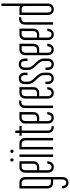

<svg xmlns="http://www.w3.org/2000/svg" viewBox="882 -1686 1030 2834"><g transform="rotate(-90 1397.0 -269.0)"><path d="M164.6 0H116.7Q95.7 0 79.8 -6.8Q64 -13.7 53.2 -25.6Q42.5 -37.6 37.1 -54Q31.7 -70.3 31.7 -89.4V-497.1H116.7Q137.2 -497.1 153.1 -490.5Q168.9 -483.9 179.7 -471.9Q190.4 -460 195.8 -443.6Q201.2 -427.2 201.2 -408.2V137.2Q201.2 156.2 195.8 172.6Q190.4 189 179.7 200.9Q168.9 212.9 153.1 219.7Q137.2 226.6 116.2 226.6Q95.7 226.6 79.8 219Q64 211.4 53.5 198.2Q43 185.1 37.6 167Q32.2 148.9 32.2 127.9L68.4 133.3Q68.4 158.7 80.8 176.3Q93.3 193.8 116.2 193.8Q139.6 193.8 152.1 178.5Q164.6 163.1 164.6 140.6ZM68.4 -85.9Q68.4 -63.5 80.8 -48.1Q93.3 -32.7 116.7 -32.7H164.6V-410.6Q164.6 -433.1 152.1 -448.7Q139.6 -464.4 116.7 -464.4H68.4Z M349.6 -464.4Q326.2 -464.4 313.7 -448.7Q301.3 -433.1 301.3 -410.6V-238.3H349.6Q372.6 -238.3 385 -253.4Q397.5 -268.6 397.5 -291.5V-464.4ZM434.1 -497.1V-294.9Q434.1 -275.4 428.7 -259Q423.3 -242.7 412.6 -230.7Q401.9 -218.8 386 -212.2Q370.1 -205.6 349.6 -205.6H301.3V-76.2Q301.3 -53.7 313.7 -38.3Q326.2 -22.9 349.6 -22.9Q372.6 -22.9 385 -40.5Q397.5 -58.1 397.5 -83.5L433.6 -88.9Q433.6 -67.9 428.2 -49.8Q422.9 -31.7 412.4 -18.6Q401.9 -5.4 386 2.2Q370.1 9.8 349.6 9.8Q328.6 9.8 312.7 2.9Q296.9 -3.9 286.1 -15.9Q275.4 -27.8 270 -44.2Q264.6 -60.5 264.6 -79.6V-407.7Q264.6 -427.2 270 -443.6Q275.4 -460 286.1 -471.9Q296.9 -483.9 312.7 -490.5Q328.6 -497.1 349.6 -497.1Z M497.6 0V-497.1H534.2V0ZM429.7 -606.9Q429.7 -631.3 453.1 -631.3Q476.6 -631.3 476.6 -606.9Q476.6 -597.7 470.7 -590.8Q464.8 -584 453.1 -584Q441.9 -584 435.8 -590.8Q429.7 -597.7 429.7 -606.9ZM556.6 -606.9Q556.6 -631.3 581.1 -631.3Q604.5 -631.3 604.5 -606.9Q604.5 -597.7 598.9 -590.8Q593.3 -584 581.1 -584Q569.3 -584 563 -590.8Q556.6 -597.7 556.6 -606.9Z M778.3 0H741.7V-410.6Q741.7 -433.1 729.2 -448.7Q716.8 -464.4 693.8 -464.4H645.5V0H608.9V-497.1H693.8Q714.4 -497.1 730.2 -490.5Q746.1 -483.9 756.8 -471.9Q767.6 -460 772.9 -443.6Q778.3 -427.2 778.3 -408.2Z M850.6 -464.4H810.1V-497.1H850.6V-558.6H887.2V-497.1H954.1V-464.4H887.2V-76.7Q887.2 -54.2 899.4 -38.8Q911.6 -23.4 935.1 -23.4H951.2V9.8H935.1Q914.1 9.8 898.2 2.9Q882.3 -3.9 871.8 -15.9Q861.3 -27.8 856 -44.2Q850.6 -60.5 850.6 -79.6Z M1075.7 -464.4Q1052.2 -464.4 1039.8 -448.7Q1027.3 -433.1 1027.3 -410.6V-238.3H1075.7Q1098.6 -238.3 1111.1 -253.4Q1123.5 -268.6 1123.5 -291.5V-464.4ZM1160.2 -497.1V-294.9Q1160.2 -275.4 1154.8 -259Q1149.4 -242.7 1138.7 -230.7Q1127.9 -218.8 1112.1 -212.2Q1096.2 -205.6 1075.7 -205.6H1027.3V-76.2Q1027.3 -53.7 1039.8 -38.3Q1052.2 -22.9 1075.7 -22.9Q1098.6 -22.9 1111.1 -40.5Q1123.5 -58.1 1123.5 -83.5L1159.7 -88.9Q1159.7 -67.9 1154.3 -49.8Q1148.9 -31.7 1138.4 -18.6Q1127.9 -5.4 1112.1 2.2Q1096.2 9.8 1075.7 9.8Q1054.7 9.8 1038.8 2.9Q1022.9 -3.9 1012.2 -15.9Q1001.5 -27.8 996.1 -44.2Q990.7 -60.5 990.7 -79.6V-407.7Q990.7 -427.2 996.1 -443.6Q1001.5 -460 1012.2 -471.9Q1022.9 -483.9 1038.8 -490.5Q1054.7 -497.1 1075.7 -497.1Z M1321.3 -467.3Q1314 -469.2 1303.7 -469.2Q1280.3 -469.2 1267.8 -453.6Q1255.4 -438 1255.4 -415.5V0H1218.8V-412.6Q1218.8 -432.1 1224.1 -448.5Q1229.5 -464.8 1240.2 -476.8Q1251 -488.8 1266.8 -495.4Q1282.7 -502 1303.7 -502Q1312.5 -502 1320.8 -500.7Q1329.1 -499.5 1335.9 -497.1Z M1443.8 -464.4Q1420.4 -464.4 1408 -448.7Q1395.5 -433.1 1395.5 -410.6V-238.3H1443.8Q1466.8 -238.3 1479.2 -253.4Q1491.7 -268.6 1491.7 -291.5V-464.4ZM1528.3 -497.1V-294.9Q1528.3 -275.4 1522.9 -259Q1517.6 -242.7 1506.8 -230.7Q1496.1 -218.8 1480.2 -212.2Q1464.4 -205.6 1443.8 -205.6H1395.5V-76.2Q1395.5 -53.7 1408 -38.3Q1420.4 -22.9 1443.8 -22.9Q1466.8 -22.9 1479.2 -40.5Q1491.7 -58.1 1491.7 -83.5L1527.8 -88.9Q1527.8 -67.9 1522.5 -49.8Q1517.1 -31.7 1506.6 -18.6Q1496.1 -5.4 1480.2 2.2Q1464.4 9.8 1443.8 9.8Q1422.9 9.8 1407 2.9Q1391.1 -3.9 1380.4 -15.9Q1369.6 -27.8 1364.3 -44.2Q1358.9 -60.5 1358.9 -79.6V-407.7Q1358.9 -427.2 1364.3 -443.6Q1369.6 -460 1380.4 -471.9Q1391.1 -483.9 1407 -490.5Q1422.9 -497.1 1443.8 -497.1Z M1572.3 -112.8H1608.9V-76.2Q1608.9 -53.7 1621.3 -38.3Q1633.8 -22.9 1657.2 -22.9Q1680.2 -22.9 1692.6 -38.3Q1705.1 -53.7 1705.1 -76.2V-137.7Q1705.1 -153.8 1700 -167.7Q1694.8 -181.6 1686.3 -194.6Q1677.7 -207.5 1666.7 -219.2Q1655.8 -231 1644.5 -242.7Q1630.9 -256.3 1617.9 -270.5Q1605 -284.7 1594.7 -300.5Q1584.5 -316.4 1578.4 -334Q1572.3 -351.6 1572.3 -372.1V-417.5Q1572.3 -437 1577.6 -453.4Q1583 -469.7 1593.8 -481.7Q1604.5 -493.7 1620.4 -500.2Q1636.2 -506.8 1657.2 -506.8Q1677.7 -506.8 1693.6 -500.2Q1709.5 -493.7 1720.2 -481.7Q1731 -469.7 1736.3 -453.4Q1741.7 -437 1741.7 -417.5V-377.4H1705.1V-420.4Q1705.1 -442.9 1692.6 -458.5Q1680.2 -474.1 1657.2 -474.1Q1633.8 -474.1 1621.3 -458.5Q1608.9 -442.9 1608.9 -420.4V-372.1Q1608.9 -355.5 1614.3 -341.1Q1619.6 -326.7 1628.2 -314Q1636.7 -301.3 1647.7 -289.3Q1658.7 -277.3 1669.9 -265.6Q1683.6 -251.5 1696.5 -237.3Q1709.5 -223.1 1719.5 -207.5Q1729.5 -191.9 1735.6 -174.6Q1741.7 -157.2 1741.7 -137.7V-79.6Q1741.7 -60.5 1736.3 -44.2Q1731 -27.8 1720.2 -15.9Q1709.5 -3.9 1693.6 2.9Q1677.7 9.8 1657.2 9.8Q1636.2 9.8 1620.4 2.9Q1604.5 -3.9 1593.8 -15.9Q1583 -27.8 1577.6 -44.2Q1572.3 -60.5 1572.3 -79.6Z M1780.8 -112.8H1817.4V-76.2Q1817.4 -53.7 1829.8 -38.3Q1842.3 -22.9 1865.7 -22.9Q1888.7 -22.9 1901.1 -38.3Q1913.6 -53.7 1913.6 -76.2V-137.7Q1913.6 -153.8 1908.4 -167.7Q1903.3 -181.6 1894.8 -194.6Q1886.2 -207.5 1875.2 -219.2Q1864.3 -231 1853 -242.7Q1839.4 -256.3 1826.4 -270.5Q1813.5 -284.7 1803.2 -300.5Q1793 -316.4 1786.9 -334Q1780.8 -351.6 1780.8 -372.1V-417.5Q1780.8 -437 1786.1 -453.4Q1791.5 -469.7 1802.2 -481.7Q1813 -493.7 1828.9 -500.2Q1844.7 -506.8 1865.7 -506.8Q1886.2 -506.8 1902.1 -500.2Q1918 -493.7 1928.7 -481.7Q1939.5 -469.7 1944.8 -453.4Q1950.2 -437 1950.2 -417.5V-377.4H1913.6V-420.4Q1913.6 -442.9 1901.1 -458.5Q1888.7 -474.1 1865.7 -474.1Q1842.3 -474.1 1829.8 -458.5Q1817.4 -442.9 1817.4 -420.4V-372.1Q1817.4 -355.5 1822.8 -341.1Q1828.1 -326.7 1836.7 -314Q1845.2 -301.3 1856.2 -289.3Q1867.2 -277.3 1878.4 -265.6Q1892.1 -251.5 1905 -237.3Q1918 -223.1 1928 -207.5Q1938 -191.9 1944.1 -174.6Q1950.2 -157.2 1950.2 -137.7V-79.6Q1950.2 -60.5 1944.8 -44.2Q1939.5 -27.8 1928.7 -15.9Q1918 -3.9 1902.1 2.9Q1886.2 9.8 1865.7 9.8Q1844.7 9.8 1828.9 2.9Q1813 -3.9 1802.2 -15.9Q1791.5 -27.8 1786.1 -44.2Q1780.8 -60.5 1780.8 -79.6Z M2084 -464.4Q2060.5 -464.4 2048.1 -448.7Q2035.6 -433.1 2035.6 -410.6V-238.3H2084Q2106.9 -238.3 2119.4 -253.4Q2131.8 -268.6 2131.8 -291.5V-464.4ZM2168.5 -497.1V-294.9Q2168.5 -275.4 2163.1 -259Q2157.7 -242.7 2147 -230.7Q2136.2 -218.8 2120.4 -212.2Q2104.5 -205.6 2084 -205.6H2035.6V-76.2Q2035.6 -53.7 2048.1 -38.3Q2060.5 -22.9 2084 -22.9Q2106.9 -22.9 2119.4 -40.5Q2131.8 -58.1 2131.8 -83.5L2168 -88.9Q2168 -67.9 2162.6 -49.8Q2157.2 -31.7 2146.7 -18.6Q2136.2 -5.4 2120.4 2.2Q2104.5 9.8 2084 9.8Q2063 9.8 2047.1 2.9Q2031.2 -3.9 2020.5 -15.9Q2009.8 -27.8 2004.4 -44.2Q1999 -60.5 1999 -79.6V-407.7Q1999 -427.2 2004.4 -443.6Q2009.8 -460 2020.5 -471.9Q2031.2 -483.9 2047.1 -490.5Q2063 -497.1 2084 -497.1Z M2307.1 -464.4Q2283.7 -464.4 2271.2 -448.7Q2258.8 -433.1 2258.8 -410.6V-238.3H2307.1Q2330.1 -238.3 2342.5 -253.4Q2355 -268.6 2355 -291.5V-464.4ZM2391.6 -497.1V-294.9Q2391.6 -275.4 2386.2 -259Q2380.9 -242.7 2370.1 -230.7Q2359.4 -218.8 2343.5 -212.2Q2327.6 -205.6 2307.1 -205.6H2258.8V-76.2Q2258.8 -53.7 2271.2 -38.3Q2283.7 -22.9 2307.1 -22.9Q2330.1 -22.9 2342.5 -40.5Q2355 -58.1 2355 -83.5L2391.1 -88.9Q2391.1 -67.9 2385.7 -49.8Q2380.4 -31.7 2369.9 -18.6Q2359.4 -5.4 2343.5 2.2Q2327.6 9.8 2307.1 9.8Q2286.1 9.8 2270.3 2.9Q2254.4 -3.9 2243.7 -15.9Q2232.9 -27.8 2227.5 -44.2Q2222.2 -60.5 2222.2 -79.6V-407.7Q2222.2 -427.2 2227.5 -443.6Q2232.9 -460 2243.7 -471.9Q2254.4 -483.9 2270.3 -490.5Q2286.1 -497.1 2307.1 -497.1Z M2552.7 -467.3Q2545.4 -469.2 2535.2 -469.2Q2511.7 -469.2 2499.3 -453.6Q2486.8 -438 2486.8 -415.5V0H2450.2V-412.6Q2450.2 -432.1 2455.6 -448.5Q2460.9 -464.8 2471.7 -476.8Q2482.4 -488.8 2498.3 -495.4Q2514.2 -502 2535.2 -502Q2543.9 -502 2552.2 -500.7Q2560.5 -499.5 2567.4 -497.1Z M2762.2 -79.6Q2762.2 -60.5 2756.8 -44.2Q2751.5 -27.8 2740.7 -15.9Q2730 -3.9 2714.1 2.9Q2698.2 9.8 2677.7 9.8Q2656.7 9.8 2640.9 2.9Q2625 -3.9 2614.3 -15.9Q2603.5 -27.8 2598.1 -44.2Q2592.8 -60.5 2592.8 -79.6V-497.1H2675.8Q2694.3 -497.1 2705.6 -494.4Q2716.8 -491.7 2725.6 -486.8V-763.7H2762.2ZM2725.6 -418Q2725.6 -420.9 2724.9 -428.7Q2724.1 -436.5 2719.7 -444.3Q2715.3 -452.1 2705.6 -458.3Q2695.8 -464.4 2677.7 -464.4H2629.4V-76.2Q2629.4 -53.7 2641.8 -38.3Q2654.3 -22.9 2677.7 -22.9Q2700.7 -22.9 2713.1 -38.3Q2725.6 -53.7 2725.6 -76.2Z"/></g></svg>

Font: Tulpen One
Style: Regular
Weight: 400
Designer: Naima Ben Ayed
Foundry: Naima Ben Ayed, Anton Koovit
Version: Version 1.002